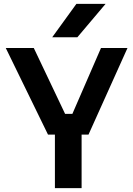

<svg xmlns="http://www.w3.org/2000/svg" viewBox="-20 -980 695 1000"><path d="M10 -730H156L319 -387H357L506 -730H644L441 -279H405V0H266V-279H230ZM378 -960H530L383 -786H252Z"/></svg>

Font: Sora-SIA SemiBold
Style: Regular
Weight: 600
Designer: Jonathan Barnbrook, Julián Moncada
Foundry: Barnbrook Fonts
Version: Version 2.000